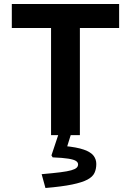

<svg xmlns="http://www.w3.org/2000/svg" viewBox="-20 -675 654 959"><path d="M235 -568H379V0H235ZM39 -535V-655H575V-535ZM278 -22H340L302 100L299 54Q364 60 399 72.5Q434 85 447.5 103Q461 121 461 144Q461 169 452 188.5Q443 208 417 222Q391 236 340.5 246.5Q290 257 207 264L188 195Q245 190 281 185.5Q317 181 336 175.5Q355 170 362.5 163Q370 156 370 146Q370 136 359.5 129Q349 122 321.5 117.5Q294 113 243 111L237 101Z"/></svg>

Font: Intel One Mono Light
Style: Regular
Weight: 300
Monospace: yes
Designer: Fred Shallcrass
Foundry: Frere-Jones Type LLC
Version: Version 1.004